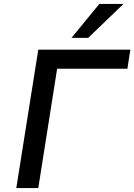

<svg xmlns="http://www.w3.org/2000/svg" viewBox="-20 -958 684 978"><path d="M63 0 175 -705H644L629 -608H271L175 0ZM344 -765 486 -938H609L429 -765Z"/></svg>

Font: Nunito Sans 7pt SemiBold
Style: Italic
Weight: 600
Italic angle: -9°
Designer: Vernon Adams
Foundry: Vernon Adams
Version: Version 3.101;gftools[0.9.27]